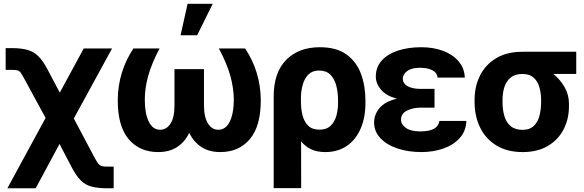

<svg xmlns="http://www.w3.org/2000/svg" viewBox="-20 -806 3134 1030"><path d="M19.5 204.1 224.6 -173.3 111.3 -381.8Q98.6 -405.3 91.1 -415.8Q83.5 -426.3 73.2 -428.7Q63 -431.2 43 -431.2H10.3V-547.9H43Q93.8 -547.9 127.4 -538.3Q161.1 -528.8 185.3 -504.9Q209.5 -481 232.9 -437.5L300.8 -309.1L429.2 -545.9H581.1L376 -170.4L488.3 41.5Q500 63 508.1 72.8Q516.1 82.5 526.6 85.2Q537.1 87.9 556.6 87.9H589.8V204.1H556.6Q505.9 204.1 472.2 195.3Q438.5 186.5 414.6 163.1Q390.6 139.6 367.2 96.2L299.3 -33.7L171.4 204.1Z M695.8 -545.9H835.9Q793.5 -465.3 775.1 -399.2Q756.8 -333 756.8 -271.5Q756.8 -196.3 778.3 -153.1Q799.8 -109.9 839.4 -109.9Q874 -109.9 895.3 -143.8Q916.5 -177.7 916 -242.2V-435.1H1074.2V-242.2Q1074.2 -177.7 1095.5 -143.8Q1116.7 -109.9 1150.9 -109.9Q1190.9 -109.9 1212.4 -153.1Q1233.9 -196.3 1234.4 -271.5Q1233.9 -333 1215.6 -399.2Q1197.3 -465.3 1154.3 -545.9H1294.9Q1335.4 -485.8 1356.9 -416Q1378.4 -346.2 1378.9 -271Q1379.9 -130.9 1321 -60.5Q1262.2 9.8 1162.1 9.8Q1102.1 9.8 1060.5 -17.3Q1019 -44.4 995.1 -93.3Q971.7 -44.4 930.2 -17.3Q888.7 9.8 828.6 9.8Q728 9.8 669.4 -60.5Q610.8 -130.9 611.8 -271Q612.3 -346.2 633.8 -416Q655.3 -485.8 695.8 -545.9ZM948.7 -616.7 986.3 -785.6H1121.1L1037.6 -616.7Z M1448.2 203.1V-288.6Q1448.2 -417 1515.4 -484.9Q1582.5 -552.7 1695.8 -552.7Q1785.2 -552.7 1838.9 -513.7Q1892.6 -474.6 1916.5 -409.7Q1940.4 -344.7 1940.4 -266.6V-256.8Q1940.9 -176.8 1915 -116.7Q1889.2 -56.6 1840.8 -23.4Q1792.5 9.8 1724.6 9.8Q1680.7 9.8 1649.2 -5.1Q1617.7 -20 1595.2 -47.9L1595.7 203.1ZM1594.2 -274.4 1594.7 -250.5Q1595.2 -217.8 1603.5 -185.5Q1611.8 -153.3 1633.3 -131.8Q1654.8 -110.4 1693.8 -110.4Q1732.9 -110.4 1754.6 -132.1Q1776.4 -153.8 1785.2 -187.5Q1793.9 -221.2 1793.5 -256.8V-266.6Q1793.5 -310.1 1783.9 -346.7Q1774.4 -383.3 1752 -405.5Q1729.5 -427.7 1691.4 -427.7Q1656.2 -427.7 1634.8 -406.7Q1613.3 -385.7 1603.8 -350.8Q1594.2 -315.9 1594.2 -274.4Z M2234.4 -329.1H2311V-228.5H2234.4Q2194.3 -228 2162.8 -212.4Q2131.3 -196.8 2131.3 -163.6Q2131.3 -138.2 2157.7 -119.6Q2184.1 -101.1 2233.4 -101.1Q2283.7 -101.1 2308.6 -115.5Q2333.5 -129.9 2337.4 -157.2H2481.9Q2480 -102.5 2446 -65.2Q2412.1 -27.8 2357.9 -9Q2303.7 9.8 2241.2 9.8Q2169.4 9.8 2112.1 -9.5Q2054.7 -28.8 2021 -64.5Q1987.3 -100.1 1986.8 -148.4Q1987.3 -192.4 2016.4 -226.8Q2045.4 -261.2 2108.4 -276.4Q2051.3 -292.5 2023.7 -325.2Q1996.1 -357.9 1996.1 -395Q1996.1 -445.8 2027.6 -481Q2059.1 -516.1 2114.3 -534.4Q2169.4 -552.7 2240.2 -552.7Q2304.7 -552.7 2356.4 -533.4Q2408.2 -514.2 2439.7 -477.8Q2471.2 -441.4 2473.6 -389.6H2327.6Q2324.2 -417 2298.6 -429.7Q2272.9 -442.4 2232.4 -442.4Q2187.5 -442.4 2164.3 -424.8Q2141.1 -407.2 2140.6 -383.3Q2141.1 -358.9 2165.5 -344.2Q2189.9 -329.6 2234.4 -329.1Z M2525.9 -258.8V-269.5Q2525.9 -343.3 2555.7 -401.9Q2585.4 -460.4 2642.8 -494.4Q2700.2 -528.3 2782.7 -528.3H3071.3V-409.2H2948.2Q2984.4 -380.9 3008.5 -338.9Q3032.7 -296.9 3032.2 -249V-238.3Q3032.7 -168.5 3003.7 -112.3Q2974.6 -56.2 2919.2 -23.2Q2863.8 9.8 2784.2 9.8Q2701.2 9.8 2643.6 -25.4Q2585.9 -60.5 2555.9 -121.3Q2525.9 -182.1 2525.9 -258.8ZM2675.8 -269.5V-258.8Q2675.8 -217.3 2685.8 -183.3Q2695.8 -149.4 2719.5 -129.4Q2743.2 -109.4 2784.2 -109.4Q2820.8 -109.4 2842.5 -129.4Q2864.3 -149.4 2873.5 -183.3Q2882.8 -217.3 2882.8 -258.8V-269.5Q2882.8 -307.6 2873.3 -339.4Q2863.8 -371.1 2842 -390.1Q2820.3 -409.2 2782.7 -409.2Q2743.2 -409.2 2719.7 -390.1Q2696.3 -371.1 2686 -339.4Q2675.8 -307.6 2675.8 -269.5Z"/></svg>

Font: Inter Tight
Style: Bold
Weight: 700
Designer: Rasmus Andersson
Foundry: rsms
Version: Version 3.004; ttfautohint (v1.8.4.7-5d5b)